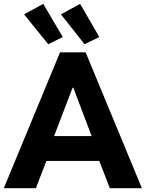

<svg xmlns="http://www.w3.org/2000/svg" viewBox="-25 -997 771 1017"><path d="M293 -719.7H428.7L726.6 0H556.6L501 -144.5H220.7L165 0H-4.9ZM102.5 -920.9 204.1 -976.6 307.6 -800.8 230.5 -762.7ZM297.9 -920.9 399.4 -976.6 501 -800.8 422.9 -762.7ZM460.4 -276.4 363.3 -532.2H359.4L261.7 -276.4Z"/></svg>

Font: Reddit Sans Fudge ExtraBold
Style: Regular
Weight: 800
Designer: Stephen Hutchings
Foundry: Reddit
Version: Version 1.011